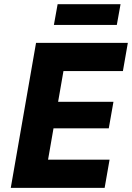

<svg xmlns="http://www.w3.org/2000/svg" viewBox="-20 -907 637 927"><path d="M154 -700H597.2L573.4 -564H286.4L212 -136H509L485.2 0H32ZM212.8 -415.6H527.8L505.2 -287.4H190.2ZM258.2 -886.6H562L544 -786.6H240.2Z"/></svg>

Font: Fixel Italic Variable Display Thin
Style: Italic
Weight: 100
Italic angle: -10°
Designer: AlfaBravo + MacPaw
Foundry: Kyrylo Tkachov, Marchela Mozhyna, Serhii Makarenko, Maria Weinstein, Zakhar Kryvoshyya
Version: Version 1.210;Glyphs 3.2 (3217)